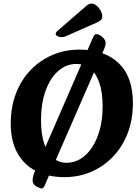

<svg xmlns="http://www.w3.org/2000/svg" viewBox="-20 -973 777 1072"><path d="M215 79Q206 80 187.5 70.5Q169 61 164 46Q157 25 175 -18L499 -763Q501 -768 505.5 -775Q510 -782 517 -782Q531 -783 547 -770Q563 -757 567 -746Q572 -733 568 -718.5Q564 -704 554 -682L228 66Q226 70 222.5 74Q219 78 215 79ZM339 16Q250 16 182.5 -17.5Q115 -51 77.5 -118Q40 -185 40 -283Q40 -375 69 -451Q98 -527 150.5 -581.5Q203 -636 272.5 -666Q342 -696 423 -696Q563 -696 642.5 -620.5Q722 -545 722 -398Q722 -305 693 -229.5Q664 -154 611.5 -99Q559 -44 490 -14Q421 16 339 16ZM352 -64Q394 -64 430.5 -86.5Q467 -109 494.5 -151Q522 -193 537.5 -250.5Q553 -308 553 -378Q553 -458 534.5 -511Q516 -564 483.5 -590Q451 -616 407 -616Q350 -616 305 -576.5Q260 -537 234.5 -466Q209 -395 209 -302Q209 -222 227.5 -169Q246 -116 278 -90Q310 -64 352 -64ZM299 -799Q291 -791 291 -785Q291 -777 300.5 -771.5Q310 -766 321 -766Q328 -766 333.5 -766.5Q339 -767 346 -770L525 -849Q538 -856 544.5 -862.5Q551 -869 551 -881Q551 -898 541.5 -914.5Q532 -931 518.5 -942Q505 -953 491 -953Q477 -953 463 -941Z"/></svg>

Font: Alkatra SemiBold
Style: Regular
Weight: 600
Designer: Suman Bhandary
Version: Version 1.100;gftools[0.9.22]